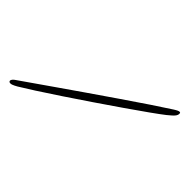

<svg xmlns="http://www.w3.org/2000/svg" viewBox="-174 -695 810 810"><g transform="rotate(-45 231.0 -290.0)"><path d="M384 -23.5Q369.5 -42 341.5 -81.2Q313.5 -120.5 277.5 -172.5Q241.5 -224.5 203 -281.2Q164.5 -338 129 -391.2Q93.5 -444.5 66.2 -487Q39 -529.5 25.5 -552Q22 -558.5 19 -564Q16 -569.5 14.5 -574.5Q13 -579.5 13 -584Q13 -586.5 13.8 -588Q14.5 -589.5 15.5 -590.5Q16.5 -591.5 17.8 -592Q19 -592.5 20.5 -592.5Q24.5 -592.5 29.5 -588.5Q34.5 -584.5 39 -577.5Q48 -564.5 73.8 -527.5Q99.5 -490.5 135.8 -438.5Q172 -386.5 213 -327.2Q254 -268 294.2 -209.2Q334.5 -150.5 368 -100.5Q401.5 -50.5 422.5 -17.5Q425.5 -13 427.5 -9.2Q429.5 -5.5 431 -2.5Q432.5 0.5 433 2.8Q433.5 5 433.5 6.5Q433.5 10 431.5 11Q429.5 12 426.5 12Q419.5 12 412.8 7.2Q406 2.5 399 -5.8Q392 -14 384 -23.5Z"/></g></svg>

Font: Gluten Thin
Style: Regular
Weight: 100
Designer: Tyler Finck
Foundry: Etcetera Type Company
Version: Version 1.300